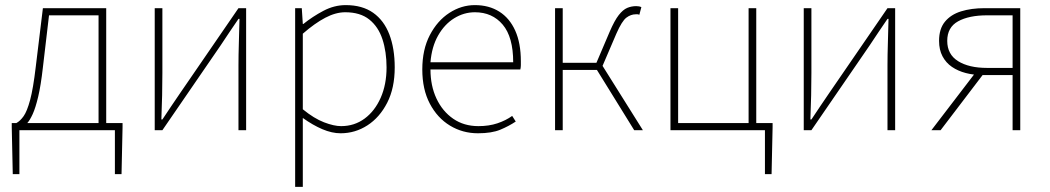

<svg xmlns="http://www.w3.org/2000/svg" viewBox="-20 -510 4112 752"><path d="M56 0V172H30L26 -12V-28H460V-12L456 172H430V0ZM366 -10V-450H172L148 -246Q140 -175 129.5 -131Q119 -87 108 -63Q97 -39 86.5 -27.5Q76 -16 68 -10L44 -28Q59 -36 72.5 -55Q86 -74 98 -118.5Q110 -163 120 -248L148 -478H396V-10Z M586 0V-478H616V-224Q616 -184 615 -137Q614 -90 612 -42H616Q631 -65 651 -94.5Q671 -124 686 -146L914 -478H944V0H914V-254Q914 -294 915.5 -341Q917 -388 918 -436H914Q899 -414 879 -384.5Q859 -355 844 -332L616 0Z M1136 222V-478H1162L1166 -416H1168Q1204 -445 1246.5 -467.5Q1289 -490 1334 -490Q1399 -490 1441.5 -460Q1484 -430 1505 -375Q1526 -320 1526 -246Q1526 -165 1496.5 -107.5Q1467 -50 1419 -19Q1371 12 1314 12Q1280 12 1242.5 -4Q1205 -20 1166 -48V42V222ZM1316 -16Q1368 -16 1408 -45.5Q1448 -75 1471 -127Q1494 -179 1494 -246Q1494 -307 1478 -356Q1462 -405 1426.5 -433.5Q1391 -462 1332 -462Q1295 -462 1254 -440.5Q1213 -419 1166 -378V-82Q1210 -46 1249 -31Q1288 -16 1316 -16Z M1852 12Q1792 12 1742.5 -18Q1693 -48 1663.5 -104Q1634 -160 1634 -238Q1634 -316 1663.5 -372.5Q1693 -429 1740 -459.5Q1787 -490 1840 -490Q1895 -490 1935.5 -464.5Q1976 -439 1998 -390Q2020 -341 2020 -270Q2020 -263 2020 -255Q2020 -247 2018 -238H1666Q1666 -174 1689.5 -124Q1713 -74 1755 -45Q1797 -16 1854 -16Q1895 -16 1928 -27Q1961 -38 1986 -56L2000 -34Q1973 -16 1939.5 -2Q1906 12 1852 12ZM1666 -266H1990Q1990 -365 1949 -413.5Q1908 -462 1840 -462Q1797 -462 1759 -438.5Q1721 -415 1696 -371Q1671 -327 1666 -266Z M2154 0V-478H2184V-264H2316L2368 -386Q2387 -430 2403.5 -451Q2420 -472 2436.5 -479Q2453 -486 2472 -486Q2484 -486 2492 -482L2484 -452Q2480 -454 2477.5 -454Q2475 -454 2470 -454Q2451 -454 2433.5 -441Q2416 -428 2394 -378L2340 -252L2498 0H2464L2318 -236H2184V0Z M2976 172V0H2606V-478H2636V-28H2912V-478H2942V-28H3006V-12L3002 172Z M3128 0V-478H3158V-224Q3158 -184 3157 -137Q3156 -90 3154 -42H3158Q3173 -65 3193 -94.5Q3213 -124 3228 -146L3456 -478H3486V0H3456V-254Q3456 -294 3457.5 -341Q3459 -388 3460 -436H3456Q3441 -414 3421 -384.5Q3401 -355 3386 -332L3158 0Z M3946 0V-216H3828Q3793 -216 3762.5 -224Q3732 -232 3708.5 -248Q3685 -264 3671.5 -289.5Q3658 -315 3658 -350Q3658 -397 3681 -425Q3704 -453 3744 -465.5Q3784 -478 3836 -478H3976V0ZM3846 -244H3946V-450H3846Q3775 -450 3732.5 -426.5Q3690 -403 3690 -350Q3690 -297 3732.5 -270.5Q3775 -244 3846 -244ZM3628 0 3804 -230 3830 -218 3664 0Z"/></svg>

Font: Source Sans Variable
Style: Regular
Weight: 200
Designer: Paul D. Hunt
Foundry: Adobe Systems Incorporated
Version: Version 3.006;hotconv 1.0.111;makeotfexe 2.5.65597